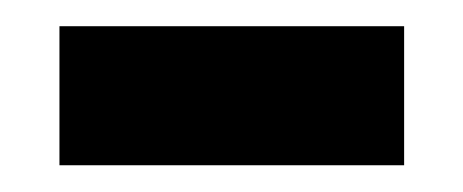

<svg xmlns="http://www.w3.org/2000/svg" viewBox="-20 -345 350 145"><path d="M285.2 -220.2H24.9V-325.2H285.2Z"/></svg>

Font: Sitara
Style: Bold Italic
Weight: 700
Italic angle: -11°
Designer: Neelakash Kshetrimayum
Foundry: Neelakash Kshetrimayum
Version: Version 1.000;PS Version 1.000;PS 1.0;hotconv 1.;hotconv 1.0